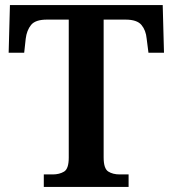

<svg xmlns="http://www.w3.org/2000/svg" viewBox="-20 -734 678 754"><path d="M152 0V-49H187Q213 -49 231.5 -60Q250 -71 250 -115V-657H164Q119 -657 102 -636Q85 -615 81 -582L75 -527H14L19 -714H619L624 -527H563L556 -582Q553 -615 535.5 -636Q518 -657 473 -657H387V-116Q387 -72 405 -60.5Q423 -49 450 -49H485V0Z"/></svg>

Font: Noto Serif Toto SemiBold
Style: Regular
Weight: 600
Designer: Monotype Design Team
Foundry: Monotype Imaging Inc.
Version: Version 2.001; ttfautohint (v1.8.4.7-5d5b)